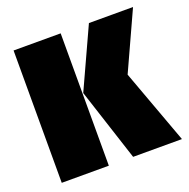

<svg xmlns="http://www.w3.org/2000/svg" viewBox="-102 -631 715 728"><g transform="rotate(-20 256.0 -267.0)"><path d="M217 -534V0H27V-534ZM509 -534 402 -300 512 0H315L220 -292L331 -534Z"/></g></svg>

Font: Fira Sans Extra Condensed Black
Style: Regular
Weight: 900
Width: 1
Designer: Carrois Corporate & Edenspiekermann AG
Foundry: Carrois Corporate GbR & Edenspiekermann AG
Version: Version 4.203